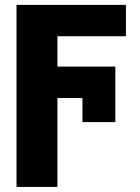

<svg xmlns="http://www.w3.org/2000/svg" viewBox="-20 -548 561 772"><path d="M311.5 -57.1V-153.8H210.9V203.6H46.4V-528.3H486.3V-402.3H210.9V-280.3H443.8V-57.1Z"/></svg>

Font: Roboto Black
Style: Regular
Weight: 900
Designer: Google
Version: Version 2.134; 2016